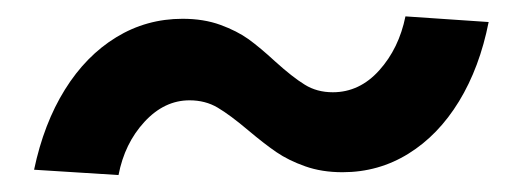

<svg xmlns="http://www.w3.org/2000/svg" viewBox="-20 -422 610 231"><path d="M199.7 -399.4Q225.1 -399.4 245.1 -392.1Q265.1 -384.8 279.1 -374.8Q293 -364.7 311 -348.1Q332 -329.1 346.7 -320.1Q361.3 -311 380.4 -311Q412.6 -311 436.3 -337.4Q460 -363.8 467.8 -402.3L567.9 -395.5Q557.1 -340.8 532.2 -300Q507.3 -259.3 471.4 -237.1Q435.5 -214.8 392.1 -214.8Q367.2 -214.8 347.2 -221.9Q327.1 -229 312.5 -239Q297.9 -249 278.8 -265.1Q256.8 -283.7 241.9 -292.5Q227.1 -301.3 208 -301.3Q177.7 -301.3 153.8 -275.4Q129.9 -249.5 122.6 -211.4L21 -217.8Q32.7 -273.4 58.1 -314.2Q83.5 -355 119.9 -377.2Q156.2 -399.4 199.7 -399.4Z"/></svg>

Font: Reddit Sans Vanilla SemiBold
Style: Italic
Weight: 600
Italic angle: -11.25°
Designer: Stephen Hutchings
Version: Version 1.013